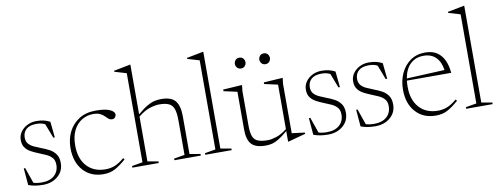

<svg xmlns="http://www.w3.org/2000/svg" viewBox="-60 -1019 3477 1338"><g transform="rotate(-10 1678.5 -350.0)"><path d="M184.5 -436Q215 -436 236.8 -430.8Q258.5 -425.5 281 -414L292.5 -301.5H282L243 -403Q227.5 -411 213 -413.8Q198.5 -416.5 182.5 -416.5Q133 -416.5 109.2 -394.2Q85.5 -372 85.5 -336.5Q85.5 -309 100 -292.2Q114.5 -275.5 138.2 -264.8Q162 -254 189 -243.5Q216.5 -233.5 242.5 -219.5Q268.5 -205.5 285.5 -182Q302.5 -158.5 302.5 -118.5Q302.5 -61.5 260.5 -25.8Q218.5 10 155.5 10Q94.5 10 52 -7L42 -126.5H52L90.5 -16Q116 -8 150 -8Q206 -8 238 -36.2Q270 -64.5 270 -112.5Q270 -143.5 254.5 -161.2Q239 -179 214.2 -190.5Q189.5 -202 162 -212.5Q134.5 -223.5 110.2 -236.5Q86 -249.5 70.8 -270.2Q55.5 -291 55.5 -325Q55.5 -355.5 73 -380.8Q90.5 -406 120 -421Q149.5 -436 184.5 -436Z M605 -436Q671.5 -436 704.2 -421.2Q737 -406.5 737 -385.5Q737 -374.5 729.2 -365.5Q721.5 -356.5 710 -356.5Q693.5 -356.5 683 -365.5Q672.5 -374.5 661.2 -386Q650 -397.5 632 -406.5Q614 -415.5 583 -415.5Q540.5 -415.5 503.8 -393.8Q467 -372 444.8 -328.8Q422.5 -285.5 422.5 -221Q422.5 -128 471 -74.5Q519.5 -21 602.5 -21Q637.5 -21 668 -32.8Q698.5 -44.5 736.5 -76.5L744.5 -66Q699 -26.5 664.2 -8.2Q629.5 10 583 10Q493.5 10 440.2 -49.8Q387 -109.5 387 -209Q387 -270.5 412.2 -322Q437.5 -373.5 486.2 -404.8Q535 -436 605 -436Z M975 0H788V-11.5L864 -24.5V-655L780 -680V-687L895 -709.5H899V-357.5Q939.5 -392.5 968.8 -409.2Q998 -426 1021.5 -431Q1045 -436 1068.5 -436Q1138.5 -436 1167.5 -401.5Q1196.5 -367 1196.5 -290.5V-24.5L1272.5 -11.5V0H1085.5V-11.5L1161.5 -24.5V-269.5Q1161.5 -321 1151.2 -349.8Q1141 -378.5 1116.2 -390Q1091.5 -401.5 1047.5 -401.5Q1020 -401.5 981 -389.2Q942 -377 899 -341.5V-24.5L975 -11.5Z M1415 -24.5 1491 -11.5V0H1304V-11.5L1380 -24.5V-655L1296 -680V-687L1411 -709.5H1415Z M1636 -146.5Q1636 -99 1646.2 -72.2Q1656.5 -45.5 1681.8 -35Q1707 -24.5 1752 -24.5Q1776.5 -24.5 1812.2 -35.8Q1848 -47 1888.5 -79V-393.5L1793.5 -414.5V-426L1928.5 -434.5L1923.5 -393.5V-43.5L2014.5 -32V-23L1893 10H1888.5V-65Q1850.5 -32.5 1823.5 -16.2Q1796.5 0 1774.8 5Q1753 10 1731 10Q1660 10 1630.5 -22.2Q1601 -54.5 1601 -126.5V-393.5L1506 -414.5V-426L1641 -434.5L1636 -393.5ZM1654.5 -549Q1637 -549 1627 -560.8Q1617 -572.5 1617 -587Q1617 -602 1627 -613.8Q1637 -625.5 1654.5 -625.5Q1672 -625.5 1682 -613.8Q1692 -602 1692 -587Q1692 -572.5 1682 -560.8Q1672 -549 1654.5 -549ZM1827.5 -549Q1810 -549 1800 -560.8Q1790 -572.5 1790 -587Q1790 -602 1800 -613.8Q1810 -625.5 1827.5 -625.5Q1845 -625.5 1855 -613.8Q1865 -602 1865 -587Q1865 -572.5 1855 -560.8Q1845 -549 1827.5 -549Z M2202 -436Q2232.5 -436 2254.2 -430.8Q2276 -425.5 2298.5 -414L2310 -301.5H2299.5L2260.5 -403Q2245 -411 2230.5 -413.8Q2216 -416.5 2200 -416.5Q2150.5 -416.5 2126.8 -394.2Q2103 -372 2103 -336.5Q2103 -309 2117.5 -292.2Q2132 -275.5 2155.8 -264.8Q2179.5 -254 2206.5 -243.5Q2234 -233.5 2260 -219.5Q2286 -205.5 2303 -182Q2320 -158.5 2320 -118.5Q2320 -61.5 2278 -25.8Q2236 10 2173 10Q2112 10 2069.5 -7L2059.5 -126.5H2069.5L2108 -16Q2133.5 -8 2167.5 -8Q2223.5 -8 2255.5 -36.2Q2287.5 -64.5 2287.5 -112.5Q2287.5 -143.5 2272 -161.2Q2256.5 -179 2231.8 -190.5Q2207 -202 2179.5 -212.5Q2152 -223.5 2127.8 -236.5Q2103.5 -249.5 2088.2 -270.2Q2073 -291 2073 -325Q2073 -355.5 2090.5 -380.8Q2108 -406 2137.5 -421Q2167 -436 2202 -436Z M2536.5 -436Q2567 -436 2588.8 -430.8Q2610.5 -425.5 2633 -414L2644.5 -301.5H2634L2595 -403Q2579.5 -411 2565 -413.8Q2550.5 -416.5 2534.5 -416.5Q2485 -416.5 2461.2 -394.2Q2437.5 -372 2437.5 -336.5Q2437.5 -309 2452 -292.2Q2466.5 -275.5 2490.2 -264.8Q2514 -254 2541 -243.5Q2568.5 -233.5 2594.5 -219.5Q2620.5 -205.5 2637.5 -182Q2654.5 -158.5 2654.5 -118.5Q2654.5 -61.5 2612.5 -25.8Q2570.5 10 2507.5 10Q2446.5 10 2404 -7L2394 -126.5H2404L2442.5 -16Q2468 -8 2502 -8Q2558 -8 2590 -36.2Q2622 -64.5 2622 -112.5Q2622 -143.5 2606.5 -161.2Q2591 -179 2566.2 -190.5Q2541.5 -202 2514 -212.5Q2486.5 -223.5 2462.2 -236.5Q2438 -249.5 2422.8 -270.2Q2407.5 -291 2407.5 -325Q2407.5 -355.5 2425 -380.8Q2442.5 -406 2472 -421Q2501.5 -436 2536.5 -436Z M2935.5 -436Q2988 -436 3021 -412.8Q3054 -389.5 3070.8 -350.8Q3087.5 -312 3091 -265H2777.5Q2775 -244 2775 -221Q2775 -128 2823.5 -74.5Q2872 -21 2955 -21Q2990 -21 3020.5 -32.8Q3051 -44.5 3089 -76.5L3097 -66Q3051.5 -26.5 3016.8 -8.2Q2982 10 2935.5 10Q2846 10 2792.8 -49.2Q2739.5 -108.5 2739.5 -206.5Q2739.5 -269.5 2763.2 -321.8Q2787 -374 2831 -405Q2875 -436 2935.5 -436ZM2921 -415.5Q2865 -415.5 2828 -380.8Q2791 -346 2779.5 -280L3048.5 -292.5Q3040 -351.5 3007.5 -383.5Q2975 -415.5 2921 -415.5Z M3261.5 -24.5 3337.5 -11.5V0H3150.5V-11.5L3226.5 -24.5V-655L3142.5 -680V-687L3257.5 -709.5H3261.5Z"/></g></svg>

Font: Newsreader 16pt ExtraLight
Style: Regular
Weight: 275
Designer: Hugues Gentile
Foundry: Production Type
Version: Version 1.003; ttfautohint (v1.8.3)